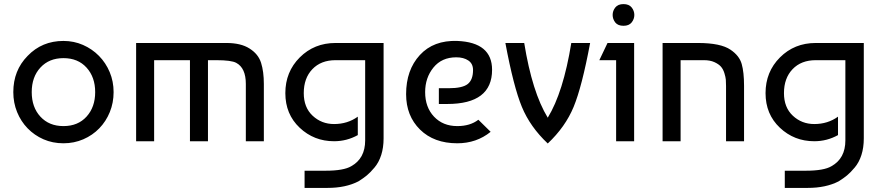

<svg xmlns="http://www.w3.org/2000/svg" viewBox="-20 -690 4305 938"><path d="M115 -417Q185 -490 290 -490Q341 -490 385.5 -470.5Q430 -451 463.5 -417Q497 -383 516 -337.5Q535 -292 535 -240Q535 -188 516.5 -142.5Q498 -97 465 -63Q432 -29 387 -9.5Q342 10 290 10Q237 10 192.5 -9.5Q148 -29 115 -63Q82 -97 63.5 -142.5Q45 -188 45 -240Q45 -346 115 -417ZM290 -406Q220 -406 177.5 -360Q135 -314 135 -240Q135 -166 177.5 -120Q220 -74 290 -74Q361 -74 403 -120.5Q445 -167 445 -240Q445 -313 403 -359.5Q361 -406 290 -406Z M645 -480H1086Q1157 -480 1199 -453Q1242 -426 1255.5 -383Q1269 -340 1269 -280V0H1181V-280Q1181 -358 1134 -383Q1110 -396 1037 -396H996V0H908V-396H733V0H645Z M1612 0Q1514 0 1444 -66Q1374 -132 1374 -235Q1374 -339 1444.5 -409.5Q1515 -480 1619 -480H1854V-14Q1854 31 1842.5 67Q1831 103 1810 128Q1789 153 1772 167Q1755 181 1731 196Q1669 228 1580 228H1468V144H1571Q1659 144 1696 122Q1764 84 1764 -4V-396H1619Q1548 -396 1506 -352Q1464 -308 1464 -235Q1464 -165 1507.5 -124.5Q1551 -84 1612 -84Q1678 -84 1728 -120V-30Q1674 0 1612 0Z M2214 -490Q2384 -483 2384 -349Q2384 -182 2165 -182H2124V-259H2172Q2239 -259 2265 -279.5Q2291 -300 2291 -348Q2291 -379 2268 -394.5Q2245 -410 2209 -410Q2138 -410 2097.5 -360Q2057 -310 2057 -240Q2057 -166 2100.5 -120Q2144 -74 2214 -74Q2277 -74 2317 -105L2377 -46Q2308 10 2214 10Q2100 10 2032 -57Q1964 -124 1964 -230Q1964 -348 2031 -421Q2098 -494 2214 -490Z M2656 11Q2570 -70 2529.5 -168Q2489 -266 2449 -480H2541Q2580 -239 2656 -115Q2732 -239 2771 -480H2863Q2823 -266 2782.5 -168Q2742 -70 2656 11Z M3078 0H2990V-396H2908L2948 -480H3078ZM2986 -580Q2973 -597 2973 -617Q2973 -637 2986 -653.5Q2999 -670 3026 -670Q3053 -670 3066 -653.5Q3079 -637 3079 -617Q3079 -597 3066 -580.5Q3053 -564 3026 -564Q2999 -564 2986 -580Z M3217 -480H3390Q3501 -480 3549 -447Q3592 -418 3603.5 -377.5Q3615 -337 3615 -271V0H3527V-270Q3527 -288 3526 -300.5Q3525 -313 3519 -332.5Q3513 -352 3502 -364.5Q3491 -377 3470 -386.5Q3449 -396 3419 -396H3305V0H3217Z M3958 0Q3860 0 3790 -66Q3720 -132 3720 -235Q3720 -339 3790.5 -409.5Q3861 -480 3965 -480H4200V-14Q4200 31 4188.5 67Q4177 103 4156 128Q4135 153 4118 167Q4101 181 4077 196Q4015 228 3926 228H3814V144H3917Q4005 144 4042 122Q4110 84 4110 -4V-396H3965Q3894 -396 3852 -352Q3810 -308 3810 -235Q3810 -165 3853.5 -124.5Q3897 -84 3958 -84Q4024 -84 4074 -120V-30Q4020 0 3958 0Z"/></svg>

Font: Baumans
Style: Regular
Weight: 400
Designer: Henadij Zarechnjuk
Foundry: Cyreal (www.cyreal.org)
Version: Version 001.002